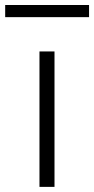

<svg xmlns="http://www.w3.org/2000/svg" viewBox="-72 -729 367 749"><path d="M140.6 0H82V-528.3H140.6ZM275.4 -662.1H-51.8V-709.5H275.4Z"/></svg>

Font: Melbourne
Style: Light
Weight: 300
Designer: Google
Version: Version 2.000980; 2014